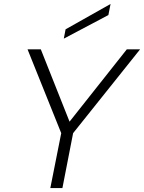

<svg xmlns="http://www.w3.org/2000/svg" viewBox="-20 -949 727 969"><path d="M620 -700H687L349 -277L295 0H234L289 -277L119 -700H186L331 -335ZM538 -929 527 -873 302 -754 311 -801Z"/></svg>

Font: Albert Sans Light
Style: Italic
Weight: 300
Italic angle: -11.25°
Designer: Andreas Rasmussen
Foundry: a.Foundry
Version: Version 1.025